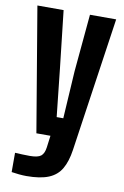

<svg xmlns="http://www.w3.org/2000/svg" viewBox="-90 -653 591 914"><g transform="rotate(10 205.0 -195.5)"><path d="M103.9 208.7Q88 208.7 68.2 206.8Q48.3 204.9 31.9 202.2V109Q44.8 109.8 67 110.7Q89.2 111.5 103.6 111.5Q142.6 111.5 157.5 99.3Q172.4 87.1 176.3 57.4L183.8 0H115.8L14.9 -600H141.6L172.8 -322.5L197.5 -92.7H229.5L243.6 -322.5L269 -600H395.7L301 47.7Q292.6 104.8 271.8 140.3Q251.1 175.8 210.9 192.2Q170.8 208.7 103.9 208.7Z"/></g></svg>

Font: Big Shoulders Display SC Thin
Style: Regular
Weight: 100
Designer: Patric King
Foundry: XO Type Co
Version: Version 2.002